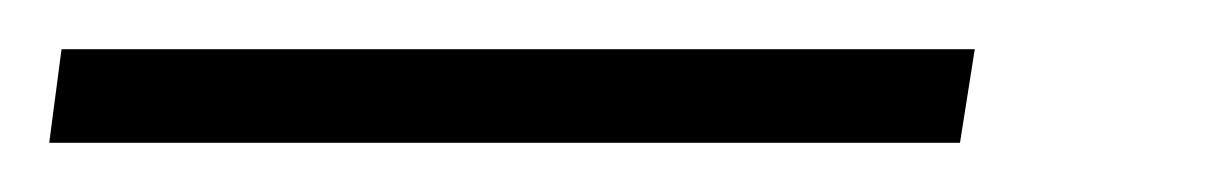

<svg xmlns="http://www.w3.org/2000/svg" viewBox="-25 3 498 78"><path d="M371 23 365 61H-5L0 23Z"/></svg>

Font: Pathway Extreme 28pt Medium
Style: Italic
Weight: 500
Italic angle: -8°
Designer: Eduardo Rodriguez Tunni
Foundry: Eduardo Rodriguez Tunni
Version: Version 1.001;gftools[0.9.26]